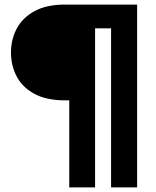

<svg xmlns="http://www.w3.org/2000/svg" viewBox="-20 -720 681 840"><path d="M283 100V-281H265Q182 -281 129.5 -310Q77 -339 52.5 -386.5Q28 -434 28 -490Q28 -547 53 -594.5Q78 -642 130.5 -671Q183 -700 265 -700H580V100H466V-596H396V100Z"/></svg>

Font: DM Sans 28pt
Style: Bold
Weight: 700
Version: Version 4.004;gftools[0.9.30]